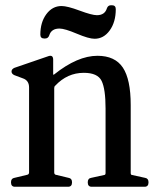

<svg xmlns="http://www.w3.org/2000/svg" viewBox="-20 -713 611 733"><path d="M341 -565Q319 -565 273 -584.5Q227 -604 207 -604Q176 -604 168 -578Q164 -566 152 -566H149Q134 -566 134 -581Q134 -628 157 -659Q180 -690 215 -690Q237 -690 284 -672.5Q331 -655 350 -655Q380 -655 388 -681Q392 -693 404 -693H407Q422 -693 422 -678Q422 -629 399 -597Q376 -565 341 -565ZM37 0Q22 0 22 -17Q22 -32 35 -34L85 -46Q91 -48 91 -55V-379Q91 -406 67 -414L35 -426Q24 -431 24 -440Q24 -449 35 -454L166 -499Q183 -504 183 -485V-430Q183 -426 187 -429Q276 -500 352 -500Q419 -500 449 -455Q479 -410 479 -312V-53Q479 -45 484 -45L534 -34Q547 -32 547 -17Q547 0 532 0H330Q315 0 315 -17Q315 -32 328 -34L378 -45Q383 -45 383 -53V-299Q383 -373 368 -404Q353 -435 300 -435Q237 -435 191 -386Q187 -383 187 -377V-55Q187 -48 192 -46L242 -34Q255 -32 255 -17Q255 0 240 0Z"/></svg>

Font: Caslon OS
Style: Regular
Weight: 400
Designer: Alfredo Marco Pradil
Foundry: Hanken Design Co.
Version: Version 1.000;PS 001.000;hotconv 1.0.88;makeotf.lib2.5.64775